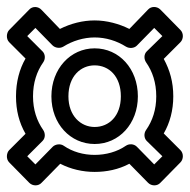

<svg xmlns="http://www.w3.org/2000/svg" viewBox="-22 -612 557 564"><path d="M82 -129 58 -153 103 -198C112 -207 111 -221 105 -230C86 -257 75 -290 75 -329C75 -369 86 -402 105 -429C112 -439 111 -453 103 -461L58 -506L82 -530L132 -479C140 -471 154 -469 164 -475C191 -492 224 -502 256 -502C289 -502 321 -492 348 -475C358 -469 372 -470 380 -478L431 -530L455 -506L409 -461C400 -452 401 -438 407 -429C426 -402 437 -369 437 -329C437 -290 426 -257 407 -230C400 -220 401 -206 409 -198L455 -153L431 -129L380 -181C371 -190 357 -190 348 -184C322 -166 289 -157 256 -157C223 -157 191 -166 165 -184C155 -191 140 -188 133 -181ZM64 -75C74 -65 91 -65 100 -75L155 -131C186 -115 221 -107 256 -107C291 -107 326 -114 358 -131L413 -75C423 -65 440 -65 449 -75L508 -135C517 -144 518 -161 508 -171L459 -220C477 -251 487 -288 487 -329C487 -371 477 -406 459 -439L508 -488C517 -497 518 -514 508 -524L449 -584C439 -594 422 -594 413 -584L358 -527C328 -542 292 -552 256 -552C221 -552 186 -543 154 -527L100 -583C90 -594 73 -594 64 -584L5 -524C-3 -516 -5 -498 5 -488L53 -440C35 -409 25 -371 25 -329C25 -288 34 -252 53 -219L5 -171C-3 -163 -5 -145 5 -135ZM129 -329C129 -248 185 -189 256 -189C328 -189 383 -249 383 -329C383 -410 328 -470 256 -470C185 -470 129 -410 129 -329ZM179 -329C179 -388 215 -420 256 -420C298 -420 333 -388 333 -329C333 -271 298 -239 256 -239C215 -239 179 -272 179 -329Z"/></svg>

Font: Falling Sky
Style: Ou
Weight: 400
Designer: Paul D. Hunt
Foundry: Adobe Systems Incorporated
Version: Version 1.02